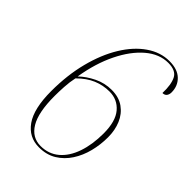

<svg xmlns="http://www.w3.org/2000/svg" viewBox="-217 -817 919 919"><g transform="rotate(45 243.0 -357.0)"><path d="M223 10Q154 10 114 -47Q74 -104 74 -222Q74 -330 97.5 -421.5Q121 -513 162.5 -581Q204 -649 258.5 -686.5Q313 -724 373 -724Q428 -724 457 -696Q486 -668 486 -625Q486 -611 479 -601.5Q472 -592 457 -592Q459 -650 443 -682Q427 -714 375 -714Q315 -714 262 -669Q209 -624 170 -544.5Q131 -465 114 -361Q144 -390 186 -410.5Q228 -431 275 -431Q324 -431 357 -407.5Q390 -384 406.5 -345Q423 -306 423 -258Q423 -208 411 -160.5Q399 -113 374 -74.5Q349 -36 311.5 -13Q274 10 223 10ZM224 0Q278 0 316.5 -32.5Q355 -65 375 -123Q395 -181 395 -256Q395 -338 361 -378Q327 -418 273 -418Q230 -418 190.5 -401.5Q151 -385 113 -347Q106 -315 104 -279.5Q102 -244 102 -217Q102 -106 134 -53Q166 0 224 0Z"/></g></svg>

Font: Noto Serif Display SemiCondensed Thin
Style: Italic
Weight: 100
Width: 4
Italic angle: -12°
Designer: Monotype Design Team
Foundry: Monotype Imaging Inc.
Version: Version 2.009